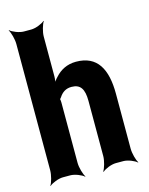

<svg xmlns="http://www.w3.org/2000/svg" viewBox="-120 -852 742 954"><g transform="rotate(-15 251.5 -375.0)"><path d="M247 -423C293 -423 311 -395 311 -334V-50C311 -26 300 11 291 24L293 26C305 14 339 0 362 0H401C424 0 458 14 470 26L471 24C462 11 452 -26 452 -50V-333C452 -460 410 -538 301 -538C254 -538 219 -518 194 -490C184 -480 172 -464 168 -455L172 -453C176 -463 179 -481 179 -496V-700C179 -724 190 -761 199 -774L198 -776C186 -764 151 -750 128 -750H90C67 -750 32 -764 20 -776L19 -774C28 -761 38 -724 38 -700V-50C38 -26 28 11 19 24L20 26C32 14 67 0 90 0H128C151 0 186 14 198 26L199 24C190 11 179 -26 179 -50V-361C179 -365 178 -380 176 -381L174 -377C176 -376 182 -385 184 -387C198 -409 218 -423 247 -423Z"/></g></svg>

Font: Asimov
Style: EdgeExtreme
Weight: 500
Designer: Google
Version: Version 2.000980: 2014